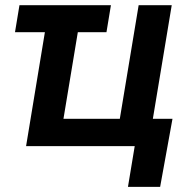

<svg xmlns="http://www.w3.org/2000/svg" viewBox="-20 -561 732 737"><path d="M405.8 -541 388.7 -437.5H37.6L54.7 -541ZM80.1 0 169.4 -541H295.9L223.6 -105H439.9L512.2 -541H639.2L549.3 0ZM471.2 156.2 497.1 0H456.5L474.1 -105H642.1L594.7 156.2Z"/></svg>

Font: Inter 17pt SemiBold
Style: Italic
Weight: 600
Italic angle: -9.3988°
Version: Version 4.001;git-66647c0bb